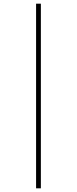

<svg xmlns="http://www.w3.org/2000/svg" viewBox="-20 -781 418 1043"><path d="M176 -761H202V242H176Z"/></svg>

Font: Noto Sans Lao ExtraCondensed Thin
Style: Regular
Weight: 100
Width: 2
Designer: Monotype Design Team
Foundry: Monotype Imaging Inc.
Version: Version 2.003; ttfautohint (v1.8.4.7-5d5b)